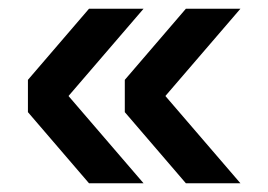

<svg xmlns="http://www.w3.org/2000/svg" viewBox="-20 -496 615 440"><path d="M309 -76 137 -276 309 -476H184L44 -313V-239L184 -76ZM531 -76 359 -276 531 -476H406L266 -313V-239L406 -76Z"/></svg>

Font: Geist Med
Style: Regular
Weight: 400
Designer: Basement.studio, Andrés Briganti, Mateo Zaragoza
Foundry: Basement.studio, Vercel, Andrés Briganti, Guido Ferreyra, Mateo Zaragoza
Version: Version 1.401